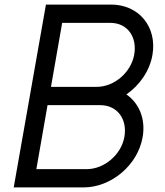

<svg xmlns="http://www.w3.org/2000/svg" viewBox="-20 -820 720 840"><path d="M418 -360C495 -360 538 -297 524 -220C510 -143 436 -80 359 -80H139L188 -360ZM462 -720C539 -720 581 -657 567 -580C553 -503 480 -440 403 -440H203L252 -720ZM345 0C467 0 583 -98 604 -220C618 -299 589 -368 533 -407C591 -447 635 -510 647 -580C668 -702 588 -800 466 -800H181L40 0Z"/></svg>

Font: Gauge
Style: Italic
Weight: 400
Italic angle: -80°
Designer: Daniel Pimley
Foundry: Daniel Pimley
Version: Version 1.000;PS 001.001;hotconv 1.0.56